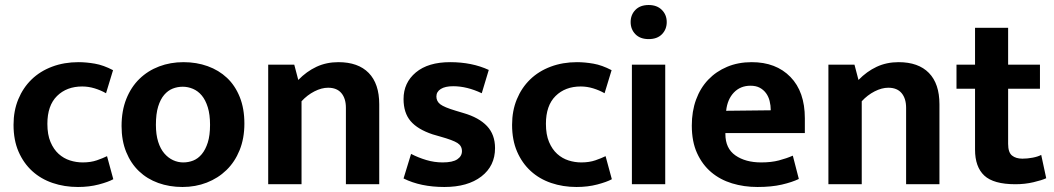

<svg xmlns="http://www.w3.org/2000/svg" viewBox="-20 -735 4206 766"><path d="M310 -87Q342 -87 366.5 -95.5Q391 -104 407 -112L432 -20Q412 -9 374 1Q336 11 291 11Q237 11 190 -5Q143 -21 108.5 -52.5Q74 -84 54 -130Q34 -176 34 -237Q34 -293 53 -339Q72 -385 106 -418Q140 -451 188 -469Q236 -487 293 -487Q324 -487 358.5 -481Q393 -475 431 -455L403 -363Q382 -375 357.5 -382.5Q333 -390 308 -390Q246 -390 207.5 -352Q169 -314 169 -241Q169 -198 181.5 -168.5Q194 -139 214 -121Q234 -103 259 -95Q284 -87 310 -87Z M955 -242Q955 -183 936 -136Q917 -89 883.5 -56.5Q850 -24 805 -6.5Q760 11 708 11Q656 11 611.5 -5Q567 -21 534.5 -52Q502 -83 483.5 -128.5Q465 -174 465 -232Q465 -293 484 -340.5Q503 -388 536.5 -420.5Q570 -453 615 -470Q660 -487 712 -487Q764 -487 808.5 -471Q853 -455 885.5 -424.5Q918 -394 936.5 -348Q955 -302 955 -242ZM818 -237Q818 -278 809 -307Q800 -336 785 -354Q770 -372 750 -380.5Q730 -389 709 -389Q688 -389 669 -381.5Q650 -374 635 -356.5Q620 -339 611 -310Q602 -281 602 -237Q602 -198 611 -169.5Q620 -141 635.5 -123Q651 -105 670.5 -96Q690 -87 711 -87Q732 -87 751 -94.5Q770 -102 785 -120Q800 -138 809 -166.5Q818 -195 818 -237Z M1183 0H1050V-477H1154L1170 -416Q1203 -450 1242.5 -468.5Q1282 -487 1330 -487Q1409 -487 1451 -444Q1493 -401 1493 -319V0H1360V-305Q1360 -342 1342 -363.5Q1324 -385 1289 -385Q1263 -385 1234.5 -370.5Q1206 -356 1183 -331Z M1902 -363Q1843 -391 1788 -391Q1756 -391 1738.5 -380Q1721 -369 1721 -350Q1721 -331 1736.5 -319Q1752 -307 1799 -293L1829 -284Q1891 -266 1923 -232Q1955 -198 1955 -144Q1955 -73 1900.5 -31Q1846 11 1753 11Q1658 11 1590 -23L1620 -121Q1649 -106 1681 -96.5Q1713 -87 1746 -87Q1786 -87 1804.5 -99.5Q1823 -112 1823 -132Q1823 -153 1805 -164.5Q1787 -176 1737 -190L1706 -199Q1646 -219 1618 -252Q1590 -285 1590 -340Q1590 -405 1639 -446Q1688 -487 1776 -487Q1863 -487 1930 -456Z M2299 -87Q2331 -87 2355.5 -95.5Q2380 -104 2396 -112L2421 -20Q2401 -9 2363 1Q2325 11 2280 11Q2226 11 2179 -5Q2132 -21 2097.5 -52.5Q2063 -84 2043 -130Q2023 -176 2023 -237Q2023 -293 2042 -339Q2061 -385 2095 -418Q2129 -451 2177 -469Q2225 -487 2282 -487Q2313 -487 2347.5 -481Q2382 -475 2420 -455L2392 -363Q2371 -375 2346.5 -382.5Q2322 -390 2297 -390Q2235 -390 2196.5 -352Q2158 -314 2158 -241Q2158 -198 2170.5 -168.5Q2183 -139 2203 -121Q2223 -103 2248 -95Q2273 -87 2299 -87Z M2501 0V-477H2634V0ZM2568 -579Q2534 -579 2515 -598.5Q2496 -618 2496 -647Q2496 -676 2515 -695.5Q2534 -715 2568 -715Q2601 -715 2620.5 -695.5Q2640 -676 2640 -647Q2640 -618 2621 -598.5Q2602 -579 2568 -579Z M3191 -204H2874V-200Q2874 -143 2914 -115Q2954 -87 3017 -87Q3057 -87 3087.5 -95Q3118 -103 3143 -114L3167 -21Q3140 -8 3099 1.5Q3058 11 3002 11Q2948 11 2900.5 -3.5Q2853 -18 2817.5 -48Q2782 -78 2761 -124Q2740 -170 2740 -234Q2740 -291 2757 -337.5Q2774 -384 2805.5 -417Q2837 -450 2881 -468.5Q2925 -487 2979 -487Q3076 -487 3133.5 -428Q3191 -369 3191 -263ZM3055 -295Q3055 -314 3050.5 -332Q3046 -350 3036 -363.5Q3026 -377 3011 -385Q2996 -393 2974 -393Q2934 -393 2908 -366Q2882 -339 2877 -293Z M3418 0H3285V-477H3389L3405 -416Q3438 -450 3477.5 -468.5Q3517 -487 3565 -487Q3644 -487 3686 -444Q3728 -401 3728 -319V0H3595V-305Q3595 -342 3577 -363.5Q3559 -385 3524 -385Q3498 -385 3469.5 -370.5Q3441 -356 3418 -331Z M4129 -381H4002V-161Q4002 -127 4017.5 -114.5Q4033 -102 4059 -102Q4079 -102 4100 -106Q4121 -110 4134 -117L4154 -24Q4137 -16 4103 -8Q4069 0 4031 0Q3944 0 3907 -34.5Q3870 -69 3870 -138V-381H3796V-477H3870V-624H4002V-477H4129Z"/></svg>

Font: Mukta Malar
Style: Bold
Weight: 700
Designer: Aadarsh Rajan, Girish Dalvi, Yashodeep Gholap
Foundry: Ek Type
Version: Version 2.538;PS 1.000;hotconv 16.6.51;makeotf.lib2.5.65220;